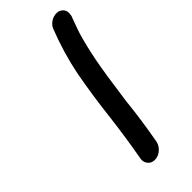

<svg xmlns="http://www.w3.org/2000/svg" viewBox="-239 -755 813 813"><g transform="rotate(-45 168.0 -348.0)"><path d="M153 19Q133 19 122 5Q113 -6 113 -21Q113 -25 114 -29Q133 -135 146 -242Q159 -357 180 -471Q201 -576 242 -680Q251 -699 271 -709Q284 -715 297 -715L309 -714Q336 -704 336 -678Q336 -672 335 -666Q334 -660 331 -653.5Q328 -647 312 -601L306 -583Q290 -529 275 -453Q263 -391 243 -244Q232 -137 212 -29Q207 -9 190 5Q173 19 153 19Z"/></g></svg>

Font: Bad Comic
Style: Italic
Weight: 400
Italic angle: -11°
Designer: GGBotNet
Foundry: GGBotNet
Version: 0.95